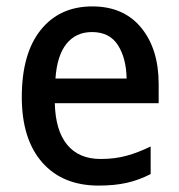

<svg xmlns="http://www.w3.org/2000/svg" viewBox="-20 -569 559 599"><path d="M268 -549Q366 -549 420.5 -482.5Q475 -416 475 -307V-247H151Q153 -162 189.5 -117.5Q226 -73 294 -73Q338 -73 374.5 -83Q411 -93 450 -112V-26Q413 -7 375 1.5Q337 10 288 10Q175 10 111.5 -62.5Q48 -135 48 -266Q48 -402 107 -475.5Q166 -549 268 -549ZM267 -469Q217 -469 187.5 -432.5Q158 -396 153 -324H375Q374 -387 348 -428Q322 -469 267 -469Z"/></svg>

Font: Noto Sans Gurmukhi UI SemiCondensed Medium
Style: Regular
Weight: 500
Width: 4
Designer: Jelle Bosma - Monotype Design Team
Foundry: Monotype Imaging Inc.
Version: Version 2.004; ttfautohint (v1.8.4.7-5d5b)